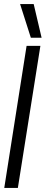

<svg xmlns="http://www.w3.org/2000/svg" viewBox="-20 -926 225 946"><path d="M1 0 111 -700H179L68 0ZM132 -740 79 -906H146L185 -740Z"/></svg>

Font: Georama Condensed
Style: Italic
Weight: 400
Width: 3
Italic angle: -9°
Designer: Jean-Baptiste Levee
Foundry: Production Type
Version: Version 1.000